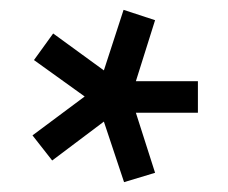

<svg xmlns="http://www.w3.org/2000/svg" viewBox="-20 -733 463 390"><path d="M191 -486 86 -407 46 -458 152 -537 49 -611 88 -665 191 -590 231 -713 295 -692 256 -568H382V-504H256L295 -382L232 -363Z"/></svg>

Font: Cairo SemiBold
Style: Regular
Weight: 600
Designer: Mohamed Gaber, Accademia di Belle Arti di Urbino and others
Foundry: Kief Type Foundry, Accademia di Belle Arti di Urbino and others
Version: Version 3.011